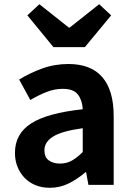

<svg xmlns="http://www.w3.org/2000/svg" viewBox="-20 -878 631 912"><path d="M217 14Q179 14 148.5 1.5Q118 -11 96.5 -33.5Q75 -56 63 -86Q51 -116 51 -152Q51 -242 127.5 -291.5Q204 -341 373 -359Q371 -401 350.5 -428.5Q330 -456 278 -456Q239 -456 201 -441Q163 -426 124 -403L71 -500Q121 -531 180 -552.5Q239 -574 305 -574Q412 -574 466 -511.5Q520 -449 520 -327V0H400L389 -60H386Q349 -28 307 -7Q265 14 217 14ZM265 -101Q297 -101 322 -115.5Q347 -130 373 -156V-269Q322 -262 287 -252Q252 -242 231 -228.5Q210 -215 200.5 -199Q191 -183 191 -164Q191 -131 212 -116Q233 -101 265 -101ZM110 -805 167 -858 307 -747H311L451 -858L508 -805L383 -654H234Z"/></svg>

Font: SpoqaHanSans-Bold
Style: Regular
Weight: 700
Designer: [Spoqa Han Sans] Dong-huui Kim \uAE40 \uB3D9 \uD718   [Noto Sans] Ryoko NISHIZUKA \u897F \u585A \u6DBC \u5B50  (kana & i
Foundry: Spoqa (http://www.spoqa-han-sans.com)
Version: Version 2.000